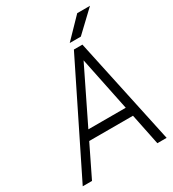

<svg xmlns="http://www.w3.org/2000/svg" viewBox="-207 -982 984 1094"><g transform="rotate(-30 285.5 -435.0)"><path d="M200 -265 373 -619 446 -265ZM171 -205H459L501 0H562L412 -700H356L10 0H71ZM354 -744H427L560 -870H476Z"/></g></svg>

Font: Unageo
Style: Light-Italic
Weight: 300
Designer: Richard Sepsi
Foundry: Richard Sepsi
Version: Version 2.000